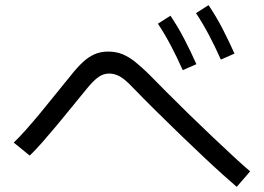

<svg xmlns="http://www.w3.org/2000/svg" viewBox="-20 -795 1040 756"><path d="M964.9 -120.3 912.1 -59.2Q892.8 -75.6 858.3 -106.6Q823.7 -137.6 780.4 -178.4Q737 -219.2 688.5 -266Q640 -312.8 591.8 -360.6Q543.6 -408.3 501 -452.3Q473.2 -482 452.3 -493.7Q431.5 -505.4 409.7 -505.4Q387.7 -505.4 367.9 -491.8Q348.2 -478.2 320.2 -443.8Q290.6 -407.6 261.1 -371.4Q231.6 -335.2 203.2 -301Q174.8 -266.8 148.1 -236.4Q121.4 -206 97.1 -182.3L34.1 -233.6Q57.3 -255.8 84.1 -286.1Q110.8 -316.4 139.8 -351.4Q168.7 -386.3 198.1 -423Q227.5 -459.6 256.3 -494.7Q281.7 -527.2 304.4 -548.6Q327 -570.1 351.4 -581Q375.8 -591.9 405.8 -591.9Q436.6 -591.9 461.5 -581.9Q486.4 -571.8 511.6 -551.9Q536.7 -531.9 566.3 -502.9Q593.2 -475.2 634.3 -434Q675.4 -392.8 723 -346.3Q770.6 -299.8 817.7 -255.3Q864.7 -210.7 903.6 -174.9Q942.6 -139 964.9 -120.3ZM849.6 -560.4Q826.4 -612.7 802.6 -657.4Q778.9 -702.2 751.8 -743.3L801.2 -774.8Q832.1 -728.8 857.1 -680.2Q882.1 -631.6 903.3 -583.9ZM699.6 -518.7Q676.4 -571 652.6 -615.8Q628.9 -660.6 601.8 -701.7L651.2 -733.1Q682.1 -687.1 707.1 -638.5Q732.1 -589.9 753.3 -542.3Z"/></svg>

Font: Murecho Thin
Style: Regular
Weight: 100
Designer: Neil Summerour
Foundry: Positype
Version: Version 1.010